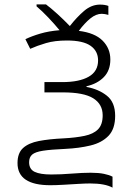

<svg xmlns="http://www.w3.org/2000/svg" viewBox="-20 -680 640 877"><path d="M494 177Q459 158 392 158Q370 158 337 160Q304 162 269.5 164Q235 166 210 166Q60 166 60 65Q60 19 85.5 -4Q111 -27 158 -36Q205 -45 270 -48Q326 -51 366.5 -59.5Q407 -68 428 -89.5Q449 -111 449 -153Q449 -204 406 -231Q363 -258 267 -258H183V-305H265Q342 -305 385 -329.5Q428 -354 428 -404Q428 -447 393.5 -471Q359 -495 286 -495Q230 -495 189.5 -483Q149 -471 118 -457L96 -501Q125 -515 164 -526.5Q203 -538 252 -542Q229 -570 200.5 -600Q172 -630 147 -651V-660H190Q215 -641 243 -615.5Q271 -590 299 -561Q331 -602 364.5 -630.5Q398 -659 437 -659Q459 -659 475 -653V-612Q469 -614 460 -615.5Q451 -617 445 -617Q419 -617 393 -596Q367 -575 340 -539Q413 -530 448.5 -494.5Q484 -459 484 -408Q484 -358 454 -327.5Q424 -297 375 -286V-283Q430 -273 468 -243Q506 -213 506 -151Q506 -91 475.5 -59.5Q445 -28 393.5 -15.5Q342 -3 279 0Q212 3 176.5 8.5Q141 14 127 26Q113 38 113 61Q113 93 138.5 105Q164 117 214 117Q258 117 307.5 113Q357 109 394 109Q430 109 454.5 114Q479 119 494 127Z"/></svg>

Font: Noto Sans Mono Light
Style: Regular
Weight: 300
Designer: Monotype Design Team
Foundry: Monotype Imaging Inc.
Version: Version 2.014; ttfautohint (v1.8.4.7-5d5b)